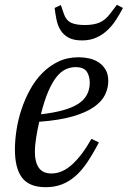

<svg xmlns="http://www.w3.org/2000/svg" viewBox="-20 -766 531 798"><path d="M170 12Q102 12 72 -27Q42 -66 42 -145Q42 -182 48.5 -225Q55 -268 69 -310.5Q83 -353 104.5 -392.5Q126 -432 155.5 -462Q185 -492 222.5 -510Q260 -528 307 -528Q328 -528 349.5 -523.5Q371 -519 389 -507.5Q407 -496 418.5 -477Q430 -458 430 -429Q430 -400 416.5 -372Q403 -344 370 -321Q337 -298 281.5 -282Q226 -266 143 -260Q136 -229 130.5 -195.5Q125 -162 125 -134Q125 -92 141.5 -68.5Q158 -45 194 -45Q239 -45 280.5 -83Q322 -121 360 -189L391 -174Q366 -126 342 -90.5Q318 -55 291.5 -32.5Q265 -10 235.5 1Q206 12 170 12ZM150 -291Q256 -303 304.5 -334Q353 -365 353 -422Q353 -450 340.5 -468.5Q328 -487 294 -487Q272 -487 252 -477.5Q232 -468 214 -445Q196 -422 180 -384.5Q164 -347 150 -291ZM321 -598Q286 -598 265 -609.5Q244 -621 232 -640Q220 -659 215 -683.5Q210 -708 207 -733L233 -745L246 -707Q255 -681 275.5 -671.5Q296 -662 332 -662Q369 -662 393 -672Q417 -682 437 -708L466 -746L491 -733Q478 -708 462.5 -684Q447 -660 427 -641Q407 -622 381 -610Q355 -598 321 -598Z"/></svg>

Font: IBM Plex Serif
Style: Italic
Weight: 400
Italic angle: -14°
Designer: Mike Abbink, Paul van der Laan, Pieter van Rosmalen
Foundry: Bold Monday
Version: Version 3.001